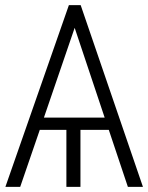

<svg xmlns="http://www.w3.org/2000/svg" viewBox="-20 -727 576 747"><path d="M403.3 -221.7H293V0H238.3V-221.7H134.8L58.6 0H1L248 -707H293.9L536.1 0H477.5ZM387.2 -269.5 270.5 -618.7 150.9 -269.5Z"/></svg>

Font: Pretendard JP ExtraLight
Style: Regular
Weight: 200
Designer: Base glyphs from Inter by Rasmus Andersson; Hangeul glyphs from Noto Sans CJK(Source Han Sans) by Jang Soo-young and Kan
Foundry: Kil Hyung-jin
Version: Version 1.309